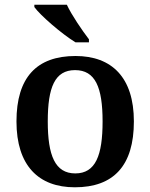

<svg xmlns="http://www.w3.org/2000/svg" viewBox="-20 -786 639 816"><path d="M301 -606H358V-619C329 -657 285 -721 264 -766H126V-756C151 -721 242 -642 301 -606ZM298 10C463 10 549 -82 549 -270C549 -457 455 -548 301 -548C136 -548 50 -457 50 -270C50 -82 144 10 298 10ZM300 -49C214 -49 183 -125 183 -270C183 -415 213 -488 299 -488C385 -488 416 -415 416 -270C416 -125 386 -49 300 -49Z"/></svg>

Font: Noto Serif Tamil SemiBold
Style: Italic
Weight: 600
Italic angle: -12°
Designer: Indian Type Foundry, Tom Grace, and the Monotype Design Team
Foundry: Monotype Imaging Inc.
Version: Version 2.003